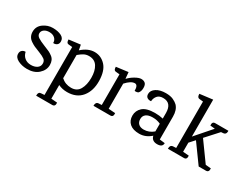

<svg xmlns="http://www.w3.org/2000/svg" viewBox="-93 -1280 2629 2071"><g transform="rotate(30 1221.5 -244.0)"><path d="M185 15Q121 14 72 -11.5Q23 -37 24 -82Q24 -109 41.5 -124Q59 -139 84 -138Q93 -95 124 -69.5Q155 -44 201 -43.5Q247 -43 277 -63Q307 -83 308 -118Q309 -153 285 -171Q261 -189 213 -207.5Q165 -226 143 -236Q121 -246 94 -264Q40 -300 40.5 -366Q41 -432 95 -470.5Q149 -509 212.5 -508.5Q276 -508 317.5 -487Q359 -466 358 -424Q358 -394 338.5 -380Q319 -366 294 -369Q295 -404 270 -427Q245 -450 204.5 -451Q164 -452 138 -433.5Q112 -415 111.5 -386Q111 -357 140 -338Q169 -319 222 -298Q275 -277 295 -267.5Q315 -258 339 -240Q382 -209 382 -145Q382 -81 328.5 -32.5Q275 16 185 15Z M419 208Q419 166 454 166L493 163V-434L443 -439Q418 -442 418 -485L561 -503L573 -439Q651 -509 731.5 -509Q812 -509 868.5 -448.5Q925 -388 927.5 -263.5Q930 -139 867 -62Q804 15 687 15Q627 15 577 -9V161L652 167Q657 215 619 215H419ZM701 -441Q667 -441 639.5 -427Q612 -413 577 -383V-94Q629 -47 701 -47Q773 -47 805.5 -104Q838 -161 838 -248Q838 -335 804.5 -388Q771 -441 701 -441Z M1359 -370Q1344 -358 1313 -361Q1313 -434 1275 -434Q1227 -434 1167 -367V-54L1251 -48Q1256 0 1218 0H1009V-8Q1009 -18 1014 -30Q1021 -48 1044 -50L1082 -52V-434L1031 -439Q1007 -442 1007 -485L1155 -504L1162 -426H1165Q1194 -458 1238.5 -483.5Q1283 -509 1312.5 -509Q1342 -509 1361 -493Q1380 -477 1380 -435Q1380 -393 1359 -370Z M1876 -35Q1876 16 1809.5 16Q1743 16 1729 -43Q1664 15 1585.5 15Q1507 15 1466 -21Q1425 -57 1425 -119Q1425 -181 1471.5 -223Q1518 -265 1625 -265Q1679 -265 1725 -254V-323Q1725 -449 1619 -449Q1571 -449 1547.5 -420.5Q1524 -392 1522 -353Q1493 -350 1474 -363Q1455 -376 1455 -406Q1455 -450 1500.5 -479.5Q1546 -509 1619 -509Q1676 -509 1712 -492Q1748 -475 1767 -456Q1810 -411 1810 -328V-43ZM1725 -190Q1681 -211 1627 -211Q1573 -211 1545 -189.5Q1517 -168 1517 -129.5Q1517 -91 1540 -69.5Q1563 -48 1605 -48Q1671 -48 1725 -94Z M2240 -494H2404V-486Q2404 -476 2400 -464Q2392 -446 2369 -444L2342 -442L2205 -291L2376 -54L2443 -48Q2447 0 2409 0H2319L2152 -231L2094 -167V-54L2168 -48Q2173 0 2136 0H1936V-8Q1936 -18 1940 -30Q1948 -48 1971 -50L2009 -52V-630L1961 -635Q1933 -638 1933 -683L2094 -703V-243L2266 -440L2207 -446Q2202 -494 2240 -494Z"/></g></svg>

Font: Karma Medium
Style: Regular
Weight: 500
Designer: Joana Correia
Foundry: Indian Type Foundry
Version: Version 1.202;PS 1.0;hotconv 1.0.78;makeotf.lib2.5.61930; tt